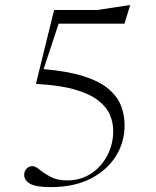

<svg xmlns="http://www.w3.org/2000/svg" viewBox="-20 -756 640 786"><path d="M188.5 10Q126.5 10 102.8 -4Q79 -18 79 -40.5Q79 -55.5 89 -65.8Q99 -76 113 -76Q124.5 -76 141.8 -61.5Q159 -47 186.5 -32.2Q214 -17.5 255.5 -17.5Q310 -17.5 352.5 -45.2Q395 -73 419.2 -119.2Q443.5 -165.5 443.5 -220.5Q443.5 -254 429.8 -286.2Q416 -318.5 381.5 -345.2Q347 -372 285 -389.8Q223 -407.5 127 -412.5L201.5 -715H377.5L513 -735.5L489.5 -659H220L158.5 -473Q259 -464.5 323.8 -443.5Q388.5 -422.5 424.8 -391.5Q461 -360.5 475.5 -322.8Q490 -285 490 -243Q490 -173.5 453.8 -116Q417.5 -58.5 350 -24.2Q282.5 10 188.5 10Z"/></svg>

Font: Newsreader Display Light
Style: Regular
Weight: 300
Designer: Hugues Gentile
Foundry: Production Type
Version: Version 1.001